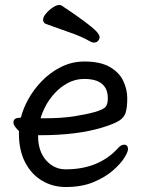

<svg xmlns="http://www.w3.org/2000/svg" viewBox="-20 -733 583 771"><path d="M218 -713Q223 -713 227 -711Q336 -639 367 -607Q380 -593 380 -584.5Q380 -576 374 -569Q368 -562 357 -562Q350 -562 343 -566Q309 -586 262 -602L164 -637Q153 -642 153 -653.5Q153 -665 165 -679Q177 -693 192 -703Q207 -713 218 -713ZM319 -486Q383 -486 421 -464Q459 -442 475 -408Q491 -374 491 -338.5Q491 -303 485 -282Q479 -261 458 -248Q437 -235 391 -221Q290 -190 140 -190H133V-186Q133 -126 165 -89.5Q197 -53 244 -53Q374 -53 451 -135Q465 -152 478 -152Q494 -152 494 -134Q494 -123 479 -99Q464 -75 433 -48Q402 -21 355 -1.5Q308 18 244 18Q191 18 148 -8Q105 -34 80.5 -82Q56 -130 56 -196V-207Q48 -214 41 -223.5Q34 -233 34 -241Q34 -260 59 -260Q60 -260 64 -261Q72 -295 93 -333.5Q114 -372 147.5 -407Q181 -442 225 -464Q269 -486 319 -486ZM143 -258H155Q228 -258 278 -266Q328 -274 360 -283Q395 -293 404 -304Q413 -315 413 -338Q413 -416 318 -416Q283 -416 253 -400Q223 -384 200 -359Q177 -334 163 -307Q149 -280 143 -258Z"/></svg>

Font: Moon Stars Kai
Style: Bold
Weight: 700
Designer: GuiWonder
Version: Version 1.101